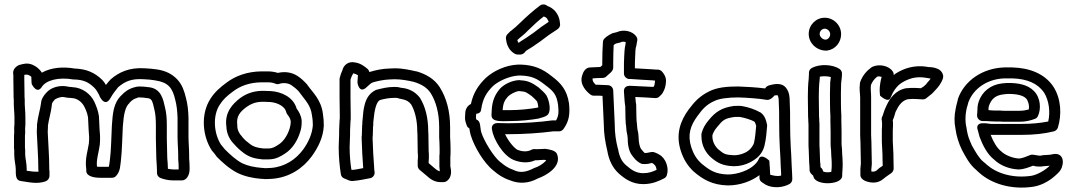

<svg xmlns="http://www.w3.org/2000/svg" viewBox="-20 -822 4913 877"><path d="M41 -462C41 -438 42 -413 42 -389C42 -381 42 -375 43 -364V-345L44 -324C45 -310 46 -298 46 -286V-256C45 -246 44 -233 45 -217C44 -210 44 -200 44 -195V-145C44 -143 44 -141 45 -139V-118C45 -89 52 -67 52 -49C52 -23 51 3 76 5C103 8 151 22 191 5C199 1 206 -8 206 -18V-41C206 -43 205 -45 205 -47V-54C205 -111 200 -166 198 -219C198 -224 199 -233 199 -242V-249C203 -278 213 -308 217 -343V-346C217 -351 225 -362 230 -367C233 -370 251 -379 266 -379C274 -379 281 -376 295 -375H301C303 -375 305 -374 307 -374C333 -374 355 -355 365 -335C373 -319 379 -304 382 -286L383 -268C384 -246 385 -221 387 -198V-182C387 -179 386 -177 386 -167C382 -137 367 -97 374 -50V-42C374 -15 413 -10 438 -10H491C497 -10 504 -12 509 -17C531 -39 529 -69 532 -86C538 -137 538 -193 541 -244C545 -300 552 -334 571 -351C571 -351 571 -352 572 -353C582 -364 592 -371 607 -375C608 -375 610 -376 612 -377H616C628 -377 640 -376 650 -374H652C674 -372 676 -362 686 -318C690 -301 692 -277 692 -251V-188C692 -157 694 -128 694 -99V-98C695 -78 697 -60 697 -43V-32C697 -22 703 -13 713 -9C729 -3 748 2 771 2H811C833 2 846 -24 846 -48V-58C846 -71 845 -85 844 -98V-112C844 -143 841 -171 841 -198V-284C840 -318 837 -347 829 -376C822 -405 813 -434 790 -459C766 -484 737 -499 696 -505C678 -508 659 -509 642 -510C571 -515 523 -492 486 -460C478 -452 471 -443 464 -434C460 -440 455 -449 446 -458C412 -491 374 -507 321 -509C267 -518 214 -514 171 -490C170 -491 169 -494 168 -495C158 -508 147 -518 129 -526C104 -537 83 -529 71 -526C69 -526 67 -525 65 -524C49 -516 36 -502 41 -479ZM91 -462V-480C102 -482 106 -481 109 -480C119 -475 121 -474 123 -471C123 -462 124 -458 124 -447C124 -445 124 -442 125 -440V-438C125 -438 148 -389 171 -425C190 -455 246 -471 315 -459H318C361 -458 384 -447 410 -422C421 -411 423 -405 433 -388C435 -380 438 -377 441 -372C441 -372 462 -335 484 -373C496 -394 505 -406 520 -424C551 -450 580 -464 638 -460C657 -459 672 -458 688 -455C748 -446 768 -422 781 -364C787 -341 790 -314 791 -284V-198C791 -167 794 -139 794 -112V-95C795 -85 796 -69 796 -58V-48H771C762 -48 754 -50 747 -51C747 -68 745 -86 744 -100C744 -132 742 -159 742 -188V-251C742 -279 740 -307 734 -330C726 -363 719 -419 657 -424C642 -426 630 -427 616 -427C608 -427 599 -425 593 -423C567 -416 549 -402 536 -388C497 -352 495 -302 491 -248C488 -195 488 -137 482 -92C480 -77 479 -67 477 -60H438C432 -60 427 -60 423 -61C419 -92 431 -124 436 -162V-165C436 -168 437 -173 437 -182V-201C435 -221 434 -248 433 -270L432 -289V-291C428 -318 419 -339 411 -357C395 -391 358 -422 310 -424C304 -425 300 -425 298 -425C291 -426 281 -429 266 -429C239 -429 210 -419 193 -400C181 -388 168 -370 167 -348C163 -319 153 -290 149 -253V-242C149 -237 148 -230 148 -219C150 -164 155 -109 155 -54C155 -50 155 -43 156 -38C140 -37 120 -39 102 -42V-49C102 -77 95 -99 95 -118V-131C95 -135 95 -144 94 -148V-195C94 -201 94 -207 95 -213V-218C94 -228 95 -240 96 -253V-286C96 -300 95 -316 94 -328L93 -347V-368C92 -374 92 -381 92 -389C92 -415 91 -440 91 -462Z M942 -372C894 -299 906 -197 948 -134C956 -126 963 -116 968 -109C969 -108 969 -107 970 -106C995 -81 1026 -52 1065 -32C1098 -16 1136 -8 1174 -5H1181C1183 -5 1185 -4 1187 -4H1197C1207 -4 1214 -5 1219 -5H1221C1304 -11 1365 -55 1404 -108C1432 -147 1456 -192 1459 -247V-249C1459 -266 1458 -283 1455 -302C1447 -367 1408 -400 1384 -434C1384 -435 1383 -436 1382 -437C1369 -451 1356 -464 1339 -475C1311 -493 1279 -496 1249 -489C1237 -493 1221 -496 1203 -496H1173C1110 -495 1056 -476 1014 -444C987 -424 961 -402 942 -372ZM984 -344C999 -368 1017 -384 1044 -404C1078 -430 1120 -445 1173 -446H1203C1219 -446 1227 -444 1240 -439C1245 -437 1251 -437 1256 -439C1273 -445 1296 -443 1311 -433C1323 -425 1335 -415 1345 -404C1375 -362 1399 -343 1405 -295V-294C1408 -279 1409 -263 1409 -250C1406 -209 1388 -171 1364 -138C1331 -94 1282 -60 1218 -55C1208 -55 1203 -54 1197 -54H1190C1184 -55 1178 -55 1177 -55C1142 -58 1112 -64 1087 -76C1059 -90 1030 -117 1007 -140C1000 -149 993 -157 989 -162C957 -212 950 -293 984 -344ZM1014 -244C1015 -208 1032 -181 1049 -164C1063 -148 1076 -136 1092 -124C1119 -103 1147 -97 1179 -94H1207C1241 -94 1264 -109 1281 -120C1316 -142 1339 -180 1351 -219C1357 -236 1358 -252 1358 -269V-271C1356 -295 1344 -314 1335 -326C1320 -379 1265 -403 1217 -406H1215C1207 -406 1198 -407 1186 -407H1175C1135 -406 1103 -393 1077 -374C1043 -348 1005 -309 1014 -244ZM1064 -246V-250C1058 -291 1077 -312 1107 -334C1125 -347 1146 -356 1175 -357H1186C1194 -357 1202 -356 1214 -356C1253 -353 1283 -332 1287 -311C1288 -307 1290 -303 1292 -300C1301 -288 1306 -281 1308 -268C1308 -256 1306 -244 1303 -235C1293 -203 1275 -176 1253 -162C1236 -151 1225 -144 1207 -144H1182C1154 -147 1137 -152 1122 -164C1106 -176 1098 -183 1086 -197L1085 -199C1074 -210 1064 -227 1064 -246Z M1527 -151C1527 -105 1531 -64 1537 -26C1538 -18 1544 -10 1552 -7L1567 -1C1572 2 1584 7 1598 4C1623 2 1653 -5 1670 -8C1683 -10 1693 -23 1691 -36C1690 -44 1689 -51 1689 -56V-58C1686 -101 1683 -142 1682 -187V-196C1683 -200 1683 -208 1683 -211C1683 -220 1684 -231 1684 -244V-245C1685 -247 1685 -250 1685 -252V-262C1685 -264 1685 -263 1686 -272C1690 -317 1698 -355 1715 -365C1738 -371 1758 -375 1782 -375C1790 -375 1794 -375 1801 -373L1802 -372L1817 -369C1837 -365 1848 -358 1858 -345C1874 -318 1886 -275 1886 -222V-220C1887 -212 1887 -202 1887 -193C1887 -170 1888 -149 1888 -129V-125C1889 -120 1889 -115 1889 -108C1889 -101 1889 -96 1888 -91V-65C1888 -58 1891 -51 1897 -46L1928 -20C1939 -11 1960 12 1998 10H2006C2011 10 2017 8 2021 5C2050 -17 2038 -53 2037 -63V-106C2038 -113 2038 -122 2038 -127V-143C2038 -162 2037 -179 2036 -197V-241C2036 -315 2019 -375 1989 -423C1965 -461 1927 -483 1883 -496H1881C1854 -502 1821 -510 1783 -510C1772 -510 1765 -509 1758 -509C1726 -508 1697 -502 1671 -494C1671 -494 1670 -494 1667 -493C1666 -498 1663 -504 1658 -508C1647 -517 1627 -534 1600 -537C1571 -543 1549 -524 1544 -501C1539 -491 1535 -479 1532 -467C1532 -465 1531 -463 1531 -461V-376C1531 -348 1532 -324 1532 -298V-280L1531 -273V-270C1531 -258 1529 -243 1529 -226V-206C1529 -190 1527 -171 1527 -151ZM1577 -151C1577 -167 1579 -186 1579 -206V-226C1579 -238 1581 -254 1581 -269L1582 -276V-298C1582 -326 1581 -350 1581 -376V-458C1584 -468 1587 -476 1591 -482C1592 -484 1593 -486 1593 -487C1599 -486 1608 -483 1615 -478C1614 -467 1614 -460 1613 -452V-443C1613 -443 1621 -390 1656 -425C1667 -436 1677 -444 1682 -445C1683 -445 1683 -446 1684 -446C1705 -452 1733 -458 1758 -459C1769 -459 1776 -460 1783 -460C1814 -460 1845 -454 1870 -448C1907 -437 1931 -421 1947 -397C1971 -359 1986 -307 1986 -241V-195C1987 -177 1988 -160 1988 -143V-127C1988 -121 1988 -115 1987 -112V-61C1987 -53 1989 -45 1989 -40C1980 -41 1973 -47 1960 -58L1938 -77V-85C1939 -95 1939 -101 1939 -108C1939 -114 1939 -123 1938 -131C1938 -153 1937 -172 1937 -193C1937 -202 1937 -212 1936 -223C1936 -283 1923 -334 1900 -372C1900 -373 1899 -374 1899 -374C1882 -397 1858 -413 1827 -419L1812 -421C1802 -424 1794 -425 1782 -425C1749 -425 1724 -418 1700 -412C1698 -412 1696 -411 1695 -410C1642 -384 1640 -319 1636 -274V-273C1636 -271 1635 -268 1635 -263V-255C1634 -250 1634 -246 1634 -244C1634 -235 1633 -224 1633 -211V-205C1633 -203 1632 -201 1632 -199V-187C1633 -141 1636 -99 1639 -54C1621 -51 1605 -47 1591 -46H1588L1585 -47C1580 -79 1577 -114 1577 -151Z M2104 -280C2105 -269 2108 -259 2112 -249C2114 -242 2118 -240 2124 -235C2125 -225 2127 -216 2130 -205C2146 -152 2190 -77 2235 -42C2254 -25 2278 -9 2308 1C2351 19 2395 16 2437 -7C2475 -20 2548 -62 2524 -119C2517 -135 2491 -139 2472 -142H2467L2444 -141H2442C2428 -139 2418 -144 2408 -138C2388 -127 2364 -130 2345 -137C2331 -143 2303 -175 2287 -209H2302C2372 -209 2446 -214 2507 -222H2534C2541 -222 2549 -226 2554 -233C2580 -269 2584 -302 2579 -350C2570 -410 2543 -442 2500 -474C2458 -508 2418 -525 2359 -527H2347C2290 -525 2234 -498 2199 -466C2166 -434 2142 -399 2131 -347C2116 -340 2105 -324 2105 -303C2105 -300 2104 -292 2104 -283ZM2154 -284C2154 -288 2155 -296 2155 -302C2166 -304 2176 -306 2178 -323C2185 -372 2203 -401 2233 -430C2259 -453 2308 -475 2349 -477H2359C2409 -475 2432 -464 2470 -434C2509 -405 2522 -390 2529 -344C2533 -306 2531 -292 2520 -272H2502C2443 -264 2370 -259 2302 -259C2282 -259 2267 -260 2252 -260C2242 -260 2223 -254 2227 -231C2234 -185 2278 -111 2327 -91C2350 -82 2388 -73 2425 -90C2433 -90 2441 -90 2447 -91L2466 -92C2470 -91 2473 -90 2475 -90C2474 -88 2473 -87 2472 -86C2457 -71 2440 -61 2419 -54C2388 -38 2358 -29 2325 -46C2302 -54 2284 -66 2268 -80L2266 -81C2235 -105 2190 -179 2178 -219C2172 -241 2177 -269 2156 -276C2155 -279 2154 -282 2154 -284ZM2225 -296C2225 -262 2275 -269 2311 -269C2355 -269 2405 -274 2443 -281L2444 -282C2457 -285 2467 -288 2477 -294C2501 -308 2489 -362 2477 -384C2477 -385 2476 -386 2476 -386C2468 -399 2455 -408 2441 -422C2416 -440 2394 -454 2360 -455H2359C2356 -456 2353 -456 2351 -456C2317 -455 2281 -436 2263 -416C2241 -390 2228 -361 2226 -318V-317C2226 -312 2225 -305 2225 -296ZM2276 -319C2278 -351 2285 -364 2301 -382C2309 -390 2333 -404 2350 -406C2353 -406 2357 -405 2360 -405C2380 -404 2387 -399 2410 -382C2421 -372 2429 -364 2433 -359C2435 -355 2438 -344 2439 -332C2438 -332 2436 -331 2433 -330C2400 -324 2351 -319 2311 -319ZM2291 -645C2293 -625 2301 -593 2332 -576C2336 -574 2340 -573 2344 -573H2346C2360 -571 2373 -575 2381 -588L2383 -590C2403 -602 2425 -616 2448 -633C2476 -655 2499 -671 2526 -688C2534 -693 2540 -703 2538 -713C2537 -719 2538 -739 2522 -763C2509 -782 2493 -790 2480 -795C2473 -802 2458 -805 2447 -797C2415 -773 2387 -748 2357 -719C2341 -703 2328 -692 2314 -681C2313 -681 2312 -680 2311 -679L2298 -666C2293 -661 2290 -653 2291 -645ZM2343 -639C2357 -653 2375 -664 2392 -683C2418 -708 2439 -728 2464 -747C2473 -743 2476 -742 2480 -735C2484 -729 2485 -726 2486 -722C2461 -706 2442 -692 2418 -673C2396 -657 2376 -644 2355 -631C2353 -629 2351 -628 2349 -626C2346 -630 2344 -634 2343 -639Z M2639 -477C2625 -433 2664 -400 2677 -390C2681 -387 2686 -385 2692 -385H2708C2715 -385 2722 -385 2732 -384C2734 -341 2736 -299 2738 -254C2738 -211 2745 -171 2754 -133C2761 -92 2777 -56 2807 -29C2832 -7 2866 19 2918 19C2961 19 2991 4 3013 -7C3018 -9 3024 -15 3026 -22C3037 -55 3021 -100 2991 -116L2982 -121C2980 -122 2977 -123 2975 -124C2957 -133 2946 -123 2925 -123C2921 -126 2916 -132 2908 -142C2904 -146 2897 -169 2897 -193V-195C2896 -206 2896 -215 2892 -229L2890 -247C2890 -252 2889 -261 2888 -267L2887 -285C2887 -300 2886 -323 2886 -338V-343C2884 -353 2883 -365 2882 -379C2912 -378 2945 -376 2972 -374C2979 -373 2987 -376 2992 -381L3004 -393C3005 -394 3006 -396 3007 -398C3016 -412 3021 -430 3022 -448C3024 -472 3010 -488 3004 -495C3000 -500 2992 -504 2985 -504C2978 -504 2972 -504 2966 -505H2965C2939 -507 2909 -508 2880 -510V-515C2880 -530 2880 -544 2881 -558C2882 -578 2882 -598 2885 -608C2885 -608 2886 -609 2886 -610L2891 -638C2892 -643 2890 -650 2886 -656C2870 -679 2830 -690 2797 -675L2777 -670C2776 -670 2774 -669 2773 -668C2761 -662 2750 -655 2741 -646C2737 -642 2734 -636 2734 -630C2732 -601 2731 -569 2731 -537V-524C2729 -522 2727 -520 2722 -516C2705 -516 2689 -514 2676 -514C2654 -514 2643 -492 2639 -477ZM2687 -462V-464C2704 -465 2717 -466 2733 -466C2740 -466 2748 -470 2752 -475C2759 -483 2781 -495 2781 -513V-537C2781 -564 2782 -593 2783 -616C2787 -619 2790 -622 2793 -623L2813 -628C2815 -628 2817 -629 2818 -630C2821 -632 2830 -632 2838 -630L2837 -619C2832 -599 2832 -577 2831 -560C2830 -544 2830 -530 2830 -515V-486C2830 -471 2844 -461 2855 -461H2862C2894 -458 2934 -457 2961 -455C2966 -454 2969 -454 2972 -454V-452C2971 -443 2970 -428 2964 -425C2930 -427 2892 -428 2862 -430H2855C2844 -430 2828 -424 2830 -403C2832 -384 2832 -359 2836 -336C2836 -318 2837 -299 2837 -284V-283L2838 -263V-259C2839 -255 2840 -249 2840 -246V-244L2842 -222C2842 -220 2843 -218 2843 -217C2845 -210 2846 -202 2847 -192C2847 -165 2851 -132 2868 -111C2877 -99 2888 -84 2908 -75C2910 -74 2913 -73 2915 -73C2933 -71 2948 -75 2958 -78C2968 -72 2977 -66 2979 -46C2959 -37 2943 -31 2918 -31C2884 -31 2863 -47 2840 -67C2820 -84 2809 -106 2803 -142L2802 -144C2793 -180 2788 -213 2788 -254C2786 -307 2783 -357 2781 -409C2780 -423 2769 -433 2756 -433C2743 -433 2725 -435 2708 -435H2701C2689 -446 2685 -457 2687 -462Z M3090 -132C3102 -95 3121 -64 3149 -38C3190 -3 3233 23 3304 25C3362 25 3413 5 3449 -22V-9C3449 -1 3454 7 3461 11L3476 21C3510 40 3558 35 3587 18C3594 14 3599 5 3599 -4L3598 -31C3597 -44 3597 -55 3596 -69L3595 -93C3595 -108 3593 -127 3592 -148C3590 -194 3589 -212 3589 -259C3589 -299 3589 -326 3587 -363C3587 -379 3585 -400 3573 -417C3551 -451 3506 -435 3493 -432C3486 -430 3479 -426 3475 -418C3437 -423 3386 -426 3352 -427C3304 -427 3255 -424 3216 -403C3177 -383 3153 -359 3125 -321C3088 -270 3065 -209 3090 -132ZM3138 -148C3119 -207 3134 -248 3165 -291C3191 -327 3207 -343 3239 -359H3240C3262 -372 3308 -377 3352 -377C3389 -376 3448 -372 3481 -366C3497 -363 3511 -378 3517 -385V-386C3525 -387 3530 -387 3532 -387C3534 -384 3537 -373 3537 -362V-361C3539 -326 3539 -299 3539 -259C3539 -212 3540 -192 3542 -146C3543 -123 3545 -106 3545 -93L3546 -66V-65C3547 -56 3547 -42 3548 -29V-20C3527 -15 3510 -21 3498 -24C3497 -48 3496 -62 3494 -88C3494 -88 3456 -126 3445 -94C3442 -86 3432 -74 3426 -69C3403 -46 3352 -25 3304 -25C3246 -27 3220 -45 3183 -76C3162 -95 3148 -118 3138 -148ZM3184 -199C3184 -156 3205 -122 3230 -101C3258 -77 3283 -65 3327 -63H3336C3375 -63 3410 -80 3431 -96C3451 -110 3466 -132 3472 -157C3479 -186 3482 -220 3484 -247C3484 -250 3484 -253 3483 -255C3480 -268 3476 -293 3453 -309H3452C3430 -322 3396 -333 3372 -337C3358 -340 3345 -338 3335 -338H3332C3275 -330 3247 -310 3217 -273C3200 -253 3191 -235 3186 -218C3183 -210 3184 -204 3184 -199ZM3234 -199V-204C3237 -214 3243 -227 3255 -241C3283 -275 3289 -281 3337 -288H3361C3362 -288 3362 -287 3363 -287C3379 -285 3413 -274 3425 -267C3427 -265 3430 -262 3434 -247C3432 -222 3429 -191 3424 -169C3422 -160 3409 -142 3402 -137C3390 -125 3360 -113 3336 -113H3329C3293 -115 3286 -119 3262 -139C3247 -152 3234 -174 3234 -199Z M3670 -381C3670 -359 3671 -320 3671 -300C3671 -292 3671 -286 3672 -275C3672 -270 3672 -264 3673 -254V-166C3673 -157 3673 -150 3674 -138C3674 -121 3676 -95 3676 -82V-80C3677 -70 3678 -55 3678 -45C3678 -34 3686 -27 3694 -20L3695 -18C3698 7 3735 15 3760 15C3787 15 3827 7 3827 -20V-28C3827 -37 3829 -47 3829 -61V-77C3829 -90 3828 -103 3827 -116L3826 -140V-142C3825 -151 3824 -158 3824 -164V-221C3824 -237 3823 -256 3823 -270V-295C3821 -321 3821 -364 3821 -394C3821 -409 3822 -425 3822 -442C3823 -452 3826 -470 3826 -486C3826 -494 3822 -502 3815 -507C3783 -528 3726 -531 3689 -512C3681 -508 3675 -500 3675 -490V-481C3675 -478 3674 -474 3674 -463C3671 -438 3670 -409 3670 -381ZM3674 -667C3674 -626 3708 -593 3748 -591H3758C3796 -596 3822 -629 3822 -666C3822 -707 3788 -741 3747 -741C3707 -741 3674 -708 3674 -667ZM3720 -381C3720 -408 3721 -436 3724 -459V-462C3724 -464 3725 -470 3725 -472C3742 -475 3762 -474 3775 -470C3774 -460 3773 -453 3772 -445V-443C3772 -430 3771 -411 3771 -394C3771 -364 3771 -322 3773 -292V-270C3773 -254 3774 -235 3774 -221V-164C3774 -154 3775 -144 3776 -137L3777 -112C3778 -99 3779 -88 3779 -77V-61C3779 -55 3778 -47 3777 -37C3772 -36 3767 -35 3760 -35C3754 -35 3746 -36 3741 -38C3739 -43 3735 -54 3729 -57L3728 -58C3728 -68 3727 -75 3726 -83C3726 -101 3724 -125 3724 -139V-142C3723 -149 3723 -157 3723 -166V-259C3722 -265 3722 -271 3722 -277V-280C3721 -286 3721 -292 3721 -300C3721 -322 3720 -361 3720 -381ZM3724 -667C3724 -680 3735 -691 3747 -691C3760 -691 3772 -679 3772 -666C3772 -653 3763 -643 3753 -641H3749C3737 -642 3724 -654 3724 -667Z M3908 -442C3904 -413 3909 -394 3909 -377V-204C3910 -180 3911 -161 3911 -137C3911 -118 3912 -100 3912 -85V-83C3913 -77 3911 -64 3910 -52V-23C3910 1 3944 12 3970 12C3988 12 4003 5 4014 -4L4025 -13C4034 -19 4044 -26 4052 -32C4057 -36 4062 -44 4062 -52C4062 -69 4061 -87 4061 -102C4061 -113 4061 -123 4060 -136C4060 -151 4058 -163 4058 -175V-226C4059 -239 4059 -253 4059 -262C4059 -264 4059 -267 4058 -269V-273C4066 -290 4069 -310 4073 -316C4073 -317 4075 -318 4075 -319C4086 -343 4103 -364 4128 -369C4157 -372 4179 -368 4195 -368C4201 -368 4208 -370 4213 -375C4216 -378 4223 -382 4228 -387C4238 -394 4245 -402 4252 -410C4265 -423 4280 -442 4287 -464C4288 -468 4289 -473 4288 -477C4280 -519 4222 -515 4216 -516L4215 -517C4156 -526 4109 -510 4071 -486C4067 -483 4066 -482 4062 -479C4063 -485 4061 -491 4057 -497C4041 -520 3999 -532 3965 -517C3964 -516 3961 -515 3960 -514C3938 -498 3919 -476 3909 -447C3909 -446 3908 -444 3908 -442ZM3958 -433C3964 -449 3974 -462 3987 -472C3993 -474 4000 -473 4007 -471C4002 -451 3998 -432 3998 -408C3998 -396 4000 -387 4000 -385C4000 -385 4038 -349 4048 -376C4058 -402 4075 -429 4099 -444C4130 -463 4163 -474 4207 -467C4217 -465 4225 -464 4231 -463C4226 -456 4222 -451 4216 -445C4212 -438 4204 -431 4199 -427C4195 -424 4189 -421 4186 -419C4172 -420 4149 -422 4121 -419H4119C4069 -410 4043 -370 4030 -341C4017 -316 4014 -297 4011 -292C4007 -286 4006 -277 4008 -271C4008 -269 4009 -261 4009 -259C4009 -249 4009 -241 4008 -229V-175C4008 -157 4010 -147 4010 -135V-133C4011 -125 4011 -113 4011 -102C4011 -90 4012 -76 4012 -65C4006 -61 4001 -57 3996 -54C3995 -54 3994 -52 3994 -52L3982 -42C3981 -41 3974 -38 3970 -38C3967 -38 3963 -38 3960 -39V-49C3961 -60 3963 -74 3962 -86C3962 -105 3961 -120 3961 -137C3961 -161 3960 -184 3959 -206V-377C3959 -401 3956 -415 3958 -433Z M4344 -236C4348 -202 4360 -165 4374 -137C4374 -136 4375 -136 4375 -135C4391 -106 4408 -71 4440 -45C4443 -43 4445 -39 4454 -32C4508 16 4597 46 4699 31C4744 24 4783 -2 4809 -28C4814 -33 4824 -41 4830 -57C4844 -97 4826 -127 4786 -117C4773 -114 4765 -115 4742 -113C4741 -113 4740 -112 4739 -112C4728 -110 4728 -111 4714 -113L4701 -115C4697 -116 4691 -116 4686 -114C4669 -107 4648 -98 4633 -98C4602 -100 4569 -115 4553 -131C4534 -145 4517 -175 4505 -206H4648C4701 -206 4750 -211 4794 -222C4801 -224 4809 -230 4812 -239C4830 -297 4828 -370 4791 -427C4751 -486 4682 -512 4604 -514H4567C4471 -511 4385 -456 4355 -369V-366C4353 -359 4351 -350 4348 -339L4345 -324C4339 -296 4338 -265 4344 -236ZM4393 -245C4389 -264 4389 -294 4393 -314L4396 -329C4398 -337 4401 -344 4403 -354C4426 -418 4490 -461 4567 -464H4604C4673 -462 4721 -440 4749 -399C4772 -362 4778 -310 4768 -267C4732 -260 4692 -256 4648 -256H4507C4500 -256 4496 -258 4482 -259H4470C4470 -259 4433 -262 4447 -225C4449 -220 4450 -210 4454 -198C4468 -161 4488 -118 4522 -92C4549 -66 4590 -50 4631 -48H4632C4657 -48 4682 -59 4698 -65L4705 -64C4706 -64 4706 -63 4706 -63C4719 -61 4732 -60 4748 -63C4760 -64 4767 -64 4775 -65C4756 -46 4720 -24 4691 -19C4603 -6 4530 -32 4487 -70C4484 -73 4481 -76 4472 -83C4452 -99 4436 -128 4419 -158C4415 -167 4414 -170 4411 -177C4402 -196 4397 -220 4394 -243C4394 -244 4393 -244 4393 -245ZM4443 -294C4443 -279 4457 -269 4468 -269H4487C4501 -268 4512 -267 4527 -267H4545C4556 -266 4562 -266 4570 -266H4638C4664 -266 4686 -271 4707 -279C4713 -281 4717 -285 4720 -290C4737 -323 4733 -376 4703 -406C4674 -436 4630 -443 4587 -443H4579C4573 -442 4565 -442 4557 -441C4505 -435 4466 -404 4450 -357V-355C4445 -346 4444 -320 4444 -309C4443 -302 4443 -298 4443 -294ZM4495 -319C4495 -324 4495 -330 4496 -333C4496 -334 4497 -336 4497 -338C4508 -369 4526 -387 4564 -391H4565C4568 -392 4573 -392 4584 -393H4587C4626 -393 4654 -386 4667 -372C4676 -363 4683 -339 4679 -322C4668 -319 4654 -316 4638 -316H4570C4562 -316 4556 -316 4550 -317H4527C4515 -317 4508 -318 4495 -319Z"/></svg>

Font: Hussar Pisanka
Style: Out
Weight: 400
Designer: Robert Jablonski
Foundry: Cannot Into Space Fonts
Version: Version 1.070